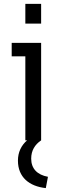

<svg xmlns="http://www.w3.org/2000/svg" viewBox="-20 -720 310 985"><path d="M110 0H119C89 26 72 61 72 104C72 189 130 236 215 245L226 187C171 177 140 145 140 94C140 52 159 22 191 0V-500H40V-431H110ZM110 -599H191V-700H110Z"/></svg>

Font: Finlandica
Style: Regular
Weight: 400
Designer: Niklas Ekholm, Juho Hiilivirta, Jaakko Suomalainen
Foundry: Helsinki Type Studio
Version: Version 2.000;Glyphs 3.2 (3202)